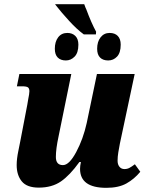

<svg xmlns="http://www.w3.org/2000/svg" viewBox="-20 -891 707 921"><path d="M364 -81Q364 -94 368 -114H361Q315 -50 272 -20.5Q229 9 166 9Q109 9 84.5 -21Q60 -51 60 -99Q60 -129 68 -167Q76 -205 77 -212L111 -389L115 -413Q121 -442 121 -453Q121 -467 114 -472Q107 -477 85 -477H61L73 -536H322L261 -237Q248 -177 248 -138Q248 -99 282 -99Q312 -99 345.5 -161.5Q379 -224 396 -301L445 -536H626L555 -202Q551 -181 547.5 -160Q544 -139 544 -120Q544 -102 553 -91Q562 -80 577 -80Q590 -80 600.5 -85.5Q611 -91 627 -103L653 -67Q624 -32 586.5 -11Q549 10 490 10Q364 10 364 -81ZM250 -863 244 -871H384Q391 -851 394 -846Q418 -781 441 -739L440 -726H382Q349 -750 311.5 -791Q274 -832 250 -863ZM243 -657Q243 -691 259 -712Q275 -733 303 -733Q327 -733 341.5 -718.5Q356 -704 356 -677Q356 -638 338 -619.5Q320 -601 296 -601Q271 -601 257 -615Q243 -629 243 -657ZM446 -657Q446 -691 462.5 -712Q479 -733 506 -733Q531 -733 545 -718.5Q559 -704 559 -677Q559 -638 541.5 -619.5Q524 -601 499 -601Q474 -601 460 -615Q446 -629 446 -657Z"/></svg>

Font: Noto Serif NarrowBlack
Style: Italic
Weight: 900
Width: 4
Italic angle: -12°
Designer: Monotype Design Team
Foundry: Monotype Imaging Inc.
Version: Version 1.001